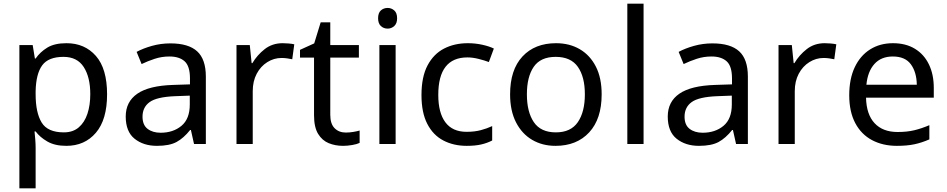

<svg xmlns="http://www.w3.org/2000/svg" viewBox="-20 -780 5129 1040"><path d="M340 -546Q439 -546 499.5 -477Q560 -408 560 -269Q560 -132 499.5 -61Q439 10 339 10Q277 10 236.5 -13.5Q196 -37 173 -68H167Q169 -51 171 -25Q173 1 173 20V240H85V-536H157L169 -463H173Q197 -498 236 -522Q275 -546 340 -546ZM324 -472Q242 -472 208.5 -426Q175 -380 173 -286V-269Q173 -170 205.5 -116.5Q238 -63 326 -63Q375 -63 406.5 -90Q438 -117 453.5 -163.5Q469 -210 469 -270Q469 -362 433.5 -417Q398 -472 324 -472Z M903 -545Q1001 -545 1048 -502Q1095 -459 1095 -365V0H1031L1014 -76H1010Q975 -32 936.5 -11Q898 10 830 10Q757 10 709 -28.5Q661 -67 661 -149Q661 -229 724 -272.5Q787 -316 918 -320L1009 -323V-355Q1009 -422 980 -448Q951 -474 898 -474Q856 -474 818 -461.5Q780 -449 747 -433L720 -499Q755 -518 803 -531.5Q851 -545 903 -545ZM929 -259Q829 -255 790.5 -227Q752 -199 752 -148Q752 -103 779.5 -82Q807 -61 850 -61Q918 -61 963 -98.5Q1008 -136 1008 -214V-262Z M1511 -546Q1526 -546 1543.5 -544.5Q1561 -543 1574 -540L1563 -459Q1550 -462 1534.5 -464Q1519 -466 1505 -466Q1464 -466 1428 -443.5Q1392 -421 1370.5 -380.5Q1349 -340 1349 -286V0H1261V-536H1333L1343 -438H1347Q1373 -482 1414 -514Q1455 -546 1511 -546Z M1853 -62Q1873 -62 1894 -65.5Q1915 -69 1928 -73V-6Q1914 1 1888 5.5Q1862 10 1838 10Q1796 10 1760.5 -4.5Q1725 -19 1703 -55Q1681 -91 1681 -156V-468H1605V-510L1682 -545L1717 -659H1769V-536H1924V-468H1769V-158Q1769 -109 1792.5 -85.5Q1816 -62 1853 -62Z M2080 -737Q2100 -737 2115.5 -723.5Q2131 -710 2131 -681Q2131 -653 2115.5 -639Q2100 -625 2080 -625Q2058 -625 2043 -639Q2028 -653 2028 -681Q2028 -710 2043 -723.5Q2058 -737 2080 -737ZM2123 -536V0H2035V-536Z M2508 10Q2437 10 2381.5 -19Q2326 -48 2294.5 -109Q2263 -170 2263 -265Q2263 -364 2296 -426Q2329 -488 2385.5 -517Q2442 -546 2514 -546Q2555 -546 2593 -537.5Q2631 -529 2655 -517L2628 -444Q2604 -453 2572 -461Q2540 -469 2512 -469Q2354 -469 2354 -266Q2354 -169 2392.5 -117.5Q2431 -66 2507 -66Q2551 -66 2584.5 -75Q2618 -84 2646 -97V-19Q2619 -5 2586.5 2.5Q2554 10 2508 10Z M3239 -269Q3239 -136 3171.5 -63Q3104 10 2989 10Q2918 10 2862.5 -22.5Q2807 -55 2775 -117.5Q2743 -180 2743 -269Q2743 -402 2810 -474Q2877 -546 2992 -546Q3065 -546 3120.5 -513.5Q3176 -481 3207.5 -419.5Q3239 -358 3239 -269ZM2834 -269Q2834 -174 2871.5 -118.5Q2909 -63 2991 -63Q3072 -63 3110 -118.5Q3148 -174 3148 -269Q3148 -364 3110 -418Q3072 -472 2990 -472Q2908 -472 2871 -418Q2834 -364 2834 -269Z M3466 0H3378V-760H3466Z M3839 -545Q3937 -545 3984 -502Q4031 -459 4031 -365V0H3967L3950 -76H3946Q3911 -32 3872.5 -11Q3834 10 3766 10Q3693 10 3645 -28.5Q3597 -67 3597 -149Q3597 -229 3660 -272.5Q3723 -316 3854 -320L3945 -323V-355Q3945 -422 3916 -448Q3887 -474 3834 -474Q3792 -474 3754 -461.5Q3716 -449 3683 -433L3656 -499Q3691 -518 3739 -531.5Q3787 -545 3839 -545ZM3865 -259Q3765 -255 3726.5 -227Q3688 -199 3688 -148Q3688 -103 3715.5 -82Q3743 -61 3786 -61Q3854 -61 3899 -98.5Q3944 -136 3944 -214V-262Z M4447 -546Q4462 -546 4479.5 -544.5Q4497 -543 4510 -540L4499 -459Q4486 -462 4470.5 -464Q4455 -466 4441 -466Q4400 -466 4364 -443.5Q4328 -421 4306.5 -380.5Q4285 -340 4285 -286V0H4197V-536H4269L4279 -438H4283Q4309 -482 4350 -514Q4391 -546 4447 -546Z M4817 -546Q4886 -546 4935.5 -516Q4985 -486 5011.5 -431.5Q5038 -377 5038 -304V-251H4671Q4673 -160 4717.5 -112.5Q4762 -65 4842 -65Q4893 -65 4932.5 -74.5Q4972 -84 5014 -102V-25Q4973 -7 4933 1.5Q4893 10 4838 10Q4762 10 4703.5 -21Q4645 -52 4612.5 -113.5Q4580 -175 4580 -264Q4580 -352 4609.5 -415Q4639 -478 4692.5 -512Q4746 -546 4817 -546ZM4816 -474Q4753 -474 4716.5 -433.5Q4680 -393 4673 -321H4946Q4945 -389 4914 -431.5Q4883 -474 4816 -474Z"/></svg>

Font: Noto Sans Ogham
Style: Regular
Weight: 400
Designer: Monotype Design Team
Foundry: Monotype Imaging Inc.
Version: Version 2.001; ttfautohint (v1.8.4.7-5d5b)